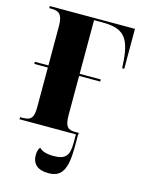

<svg xmlns="http://www.w3.org/2000/svg" viewBox="-113 -605 666 878"><g transform="rotate(15 220.5 -166.0)"><path d="M289 55V0H290V-10H271C239 -10 224 -22 224 -76V-262H324V-272H224V-526H264C361 -526 394 -493 403 -382L405 -347H415V-536H12V-526H22C57 -526 76 -515 76 -458V-272H12V-262H76V-76C76 -23 64 -10 22 -10H12V0H279V42C279 102 261 122 205 122C173 122 150 115 137 101C130 109 126 123 126 139C126 180 152 204 202 204C264 204 289 168 289 55Z"/></g></svg>

Font: Noto Serif Display Condensed Extra
Style: Regular
Weight: 800
Width: 3
Designer: Monotype Design Team
Foundry: Monotype Imaging Inc.
Version: Version 1.900